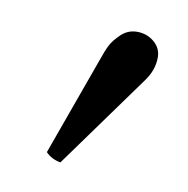

<svg xmlns="http://www.w3.org/2000/svg" viewBox="-41 -809 305 311"><g transform="rotate(10 111.0 -653.0)"><path d="M162.1 -768.1Q178.2 -768.1 190.2 -758.1Q202.1 -748 202.1 -732.9Q202.1 -711.9 188 -692.9L76.2 -538.1Q61 -541 51.8 -550.8L109.9 -711.9Q115.7 -729 120.4 -738Q125 -747.1 136 -757.6Q147 -768.1 162.1 -768.1Z"/></g></svg>

Font: Linux Libertine Display
Style: Regular
Weight: 400
Designer: Philipp H. Poll
Foundry: Philipp H. Poll
Version: Version 5.0.9